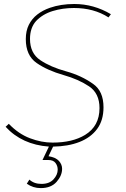

<svg xmlns="http://www.w3.org/2000/svg" viewBox="-20 -727 632 960"><path d="M183.5 213.5Q145 213.5 114 191.5L127 171Q150 192.5 187.5 192.5Q226.5 192.5 247.5 169.8Q268.5 147 268.5 121Q268.5 102.5 257.5 87.8Q246.5 73 221.5 73H192.5L224.5 6Q90 -4 8 -93L24 -108Q72.5 -57.5 129.8 -35.8Q187 -14 242.5 -14Q342.5 -14 405.5 -52.5Q477.5 -96.5 477.5 -186.5Q477.5 -260.5 425 -295.5Q372.5 -330.5 298.5 -351.5Q217.5 -374.5 163.2 -412Q109 -449.5 109 -531.5Q109 -572.5 124.2 -603Q139.5 -633.5 166.5 -654.5Q193.5 -675.5 229.5 -688Q284 -707 351.5 -707Q448.5 -707 534.5 -656L522.5 -640Q449.5 -687 349.5 -687Q293.5 -687 243.5 -671.8Q193.5 -656.5 160.5 -622Q130 -588 130 -532.5Q130 -460.5 181.8 -426Q233.5 -391.5 310 -370.5Q386.5 -349.5 445.5 -307.5Q497.5 -271.5 497.5 -190.5Q497.5 -125 465.5 -82Q433.5 -39 377 -17Q320.5 5 245.5 6L222.5 54Q259 60 274.8 77.8Q290.5 95.5 290.5 117Q290.5 151 263 182.2Q235.5 213.5 183.5 213.5Z"/></svg>

Font: Argentum Sans Thin
Style: Italic
Weight: 100
Italic angle: -11°
Designer: Julieta Ulanovsky (font), Cristiano Sobral (main changes and remaster)
Foundry: Julieta Ulanovsky (font), Cristiano Sobral (main changes and remaster)
Version: Version 2.007;June 15, 2022;FontCreator 14.0.0.2814 64-bit; 